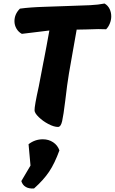

<svg xmlns="http://www.w3.org/2000/svg" viewBox="-20 -720 651 1089"><path d="M611 -627Q611 -607 603 -587Q595 -567 582 -554Q567 -555 537 -555Q518 -555 468 -553L415 -552Q420 -581 391 -417L371 -303Q361 -244 350 -148Q340 -66 332.5 -33Q325 0 309 0Q286 0 254.5 -16.5Q223 -33 199.5 -56Q176 -79 176 -94Q175 -117 200 -230Q219 -325 227 -371Q227 -369 243 -454Q257 -530 260 -547L104 -528Q85 -538 73.5 -557.5Q62 -577 62 -600Q62 -640 93 -671Q150 -679 235.5 -681.5Q321 -684 337 -685Q442 -688 490.5 -690.5Q539 -693 573 -700Q592 -689 601.5 -669.5Q611 -650 611 -627ZM101 307 153 219 142 98Q178 70 223 70Q256 70 281.5 87Q307 104 317 133Q290 207 258.5 254Q227 301 173 349Q145 351 126.5 340.5Q108 330 101 307Z"/></svg>

Font: Mogra
Style: Regular
Weight: 400
Designer: Lipi Raval
Foundry: Lipi Raval
Version: Version 1.002;PS 1.002;hotconv 1.0.88;makeotf.lib2.5.647800;